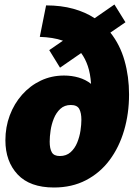

<svg xmlns="http://www.w3.org/2000/svg" viewBox="-20 -819 605 854"><path d="M220 15Q113 15 58.5 -43Q4 -101 4 -195Q4 -254 23.5 -306Q43 -358 78.5 -398Q114 -438 161.5 -460.5Q209 -483 265 -483Q299 -483 330 -474Q361 -465 385 -446Q382 -492 370.5 -525.5Q359 -559 341 -583L247 -518L199 -596L260 -638Q237 -646 211.5 -650Q186 -654 157 -655L185 -795Q252 -795 306 -780Q360 -765 401 -738L489 -799L538 -720L471 -674Q514 -620 534 -549Q554 -478 554 -399Q554 -314 532 -239Q510 -164 467.5 -107Q425 -50 362.5 -17.5Q300 15 220 15ZM246 -125Q275 -125 294 -142Q313 -159 323.5 -185Q334 -211 338 -238Q342 -265 342 -286Q342 -317 332.5 -334.5Q323 -352 295 -352Q267 -352 248.5 -335Q230 -318 219.5 -292Q209 -266 205 -238.5Q201 -211 201 -189Q201 -158 210.5 -141.5Q220 -125 246 -125Z"/></svg>

Font: Bitter Black
Style: Italic
Weight: 900
Italic angle: -9°
Designer: Sol Matas, and Bitter project Authors
Foundry: Sol Matas
Version: Version 2.001